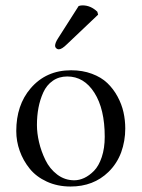

<svg xmlns="http://www.w3.org/2000/svg" viewBox="-20 -678 522 708"><path d="M270 -655.8Q277.3 -658.2 284.2 -658.2Q314.5 -658.2 338.9 -634.8L341.8 -624L227.1 -515.1Q208 -496.1 196.8 -496.1Q191.4 -496.1 187.3 -500Q183.1 -503.9 183.1 -508.8Q183.1 -520 194.3 -537.1ZM40 -194.8Q40 -290.5 92.8 -352.1Q149.9 -418.9 242.2 -418.9Q284.2 -418.9 318.8 -406Q353.5 -393.1 375.7 -371.8Q397.9 -350.6 413.3 -322.3Q428.7 -293.9 435.3 -264.4Q441.9 -234.9 441.9 -204.1Q441.9 -158.2 426.8 -116.2Q411.1 -74.2 379.9 -43.9Q324.7 9.8 240.2 9.8Q191.9 9.8 152.6 -8.3Q113.3 -26.4 89.4 -56.2Q65.4 -85.9 52.7 -121.6Q40 -157.2 40 -194.8ZM228 -396Q197.3 -396 174.6 -380.1Q151.9 -364.3 139.6 -337.2Q127.4 -310.1 121.8 -280.3Q116.2 -250.5 116.2 -216.8Q116.2 -187 124 -153.6Q131.8 -120.1 147.5 -87.9Q163.1 -55.7 190.9 -34.4Q218.8 -13.2 253.9 -13.2Q272 -13.2 290.5 -21.7Q309.1 -30.3 326.7 -48.1Q344.2 -65.9 355.2 -98.6Q366.2 -131.3 366.2 -173.8Q366.2 -275.9 328.1 -335.9Q290 -396 228 -396Z"/></svg>

Font: Linux Libertine Display G
Style: Regular
Weight: 400
Designer: Philipp H. Poll
Foundry: Philipp H. Poll
Version: Version 5.0.9